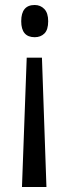

<svg xmlns="http://www.w3.org/2000/svg" viewBox="-20 -561 275 769"><path d="M173 -476Q173 -442 158 -427Q143 -412 119 -412Q65 -412 65 -476Q65 -541 119 -541Q142 -541 157.5 -525Q173 -509 173 -476ZM87 -330H148L166 188H68Z"/></svg>

Font: Noto Sans Kannada ExtraCondensed
Style: Regular
Weight: 400
Width: 2
Designer: Jelle Bosma - Monotype Design Team
Foundry: Monotype Imaging Inc.
Version: Version 2.005; ttfautohint (v1.8.4.7-5d5b)